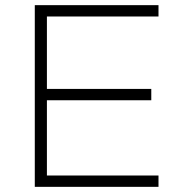

<svg xmlns="http://www.w3.org/2000/svg" viewBox="-20 -725 702 745"><path d="M115 0V-705H595V-661H162V-380H567V-336H162V-44H595V0Z"/></svg>

Font: Nunito Sans 10pt SemiExpanded ExtraLight
Style: Regular
Weight: 250
Width: 6
Designer: Vernon Adams
Foundry: Vernon Adams
Version: Version 3.101;gftools[0.9.27]